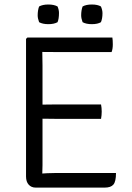

<svg xmlns="http://www.w3.org/2000/svg" viewBox="-20 -854 602 874"><path d="M173.5 -102.5 172.5 -64V0H142.5Q122.5 0 110.5 -13.5Q98.5 -27 98.5 -50.5V-677L104.5 -683H172.5V-620L173.5 -555.5ZM147 -377.5 233 -378.5H440Q443 -362.5 443 -346Q443 -330 440 -313H233L147 -314ZM488 -617Q343.5 -617 259.8 -617Q176 -617 147 -618V-683H491.5Q493.5 -671.5 493.5 -652Q493.5 -631 488 -617ZM147 -62.5Q199 -66.5 234 -66.5H508Q508 -27.5 496.2 -13.8Q484.5 0 456.5 0H147ZM398 -744Q372 -744 356 -753Q349.5 -770.5 349.5 -784Q349.5 -807 356 -824.5Q372 -833.5 398 -833.5Q424.5 -833.5 439.5 -824.5Q446.5 -808 446.5 -794Q446.5 -769.5 439.5 -753Q424.5 -744 398 -744ZM200 -744Q174 -744 158 -753Q151.5 -770.5 151.5 -784Q151.5 -807 158 -824.5Q174 -833.5 200 -833.5Q226 -833.5 242 -824.5Q248.5 -809 248.5 -795Q248.5 -768.5 242 -753Q226 -744 200 -744Z"/></svg>

Font: Signika-CLs Light
Style: CLs-Regular
Weight: 300
Version: Version 2.003;gftools[0.9.32]